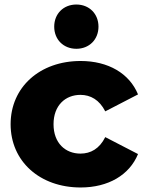

<svg xmlns="http://www.w3.org/2000/svg" viewBox="-20 -821 642 850"><path d="M337 9C459 9 553 -46 591 -139L446 -214C420 -162 381 -141 336 -141C270 -141 217 -187 217 -271C217 -355 270 -401 336 -401C381 -401 420 -379 446 -328L591 -403C553 -496 459 -551 337 -551C156 -551 27 -435 27 -271C27 -107 156 9 337 9ZM318 -605C375 -605 416 -646 416 -703C416 -760 375 -801 318 -801C261 -801 220 -760 220 -703C220 -646 261 -605 318 -605Z"/></svg>

Font: Montserrat-Alt1 ExtBd
Style: Regular
Weight: 800
Designer: Differentunic
Foundry: Differentunic
Version: Version 7.222